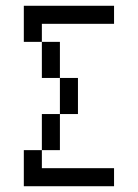

<svg xmlns="http://www.w3.org/2000/svg" viewBox="-20 -645 478 665"><path d="M125 -562.5V-500H62.5V-625H375V-562.5ZM125 -375V-500H187.5V-375ZM187.5 -250V-375H250V-250ZM125 -250H187.5V-125H125ZM62.5 -125H125V-62.5H375V0H62.5Z"/></svg>

Font: Sudo
Style: Bold
Weight: 700
Monospace: yes
Designer: Jens Kutilek
Foundry: Jens Kutilek
Version: Version 0.040